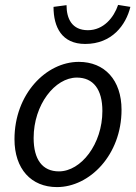

<svg xmlns="http://www.w3.org/2000/svg" viewBox="-20 -750 554 782"><path d="M212 12C345 12 475 -119 475 -303C475 -424 406 -498 301 -498C168 -498 39 -367 39 -183C39 -62 107 12 212 12ZM220 -52C153 -52 117 -100 117 -188C117 -324 204 -434 293 -434C360 -434 397 -386 397 -298C397 -163 310 -52 220 -52ZM327 -571C436 -571 493 -648 511 -722L461 -730C444 -679 402 -627 338 -627C273 -627 251 -674 251 -729L198 -722C198 -639 232 -571 327 -571Z"/></svg>

Font: Source Sans Pro
Style: Italic
Weight: 400
Italic angle: -11°
Designer: Paul D. Hunt
Foundry: Adobe Systems Incorporated
Version: Version 3.006;hotconv 1.0.111;makeotfexe 2.5.65597